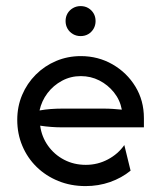

<svg xmlns="http://www.w3.org/2000/svg" viewBox="-20 -612 533 640"><path d="M265.3 8.3Q216 8.3 174.3 -8.7Q132.6 -25.7 102.1 -55.6Q71.5 -85.4 54.5 -125.7Q37.5 -166 37.5 -212.5Q37.5 -256.9 53.8 -295.5Q70.1 -334 99.3 -363.2Q128.5 -392.4 167 -408.7Q205.6 -425 249.3 -425Q306.9 -425 354.9 -397.6Q402.8 -370.1 431.2 -323.6Q459.7 -277.1 459.7 -218.1V-187.5H187.5Q169.4 -187.5 150.7 -188.9Q131.9 -190.3 113.9 -193.1Q118.8 -156.2 139.9 -126.4Q161.1 -96.5 193.8 -79.5Q226.4 -62.5 266 -62.5Q305.6 -62.5 339.6 -80.6Q373.6 -98.6 394.4 -128.5L415.3 -43.1Q385.4 -18.8 346.9 -5.2Q308.3 8.3 265.3 8.3ZM111.8 -243.8Q130.6 -247.2 149.7 -248.6Q168.8 -250 187.5 -250H325.7Q341 -250 355.9 -249Q370.8 -247.9 386.1 -246.5Q379.9 -279.2 359.7 -304.2Q339.6 -329.2 311.1 -343.8Q282.6 -358.3 249.3 -358.3Q215.3 -358.3 186.5 -342.7Q157.6 -327.1 138.2 -301.4Q118.8 -275.7 111.8 -243.8ZM248.6 -491.7Q234.7 -491.7 223.3 -498.3Q211.8 -504.9 205.2 -516.3Q198.6 -527.8 198.6 -541.7Q198.6 -556.2 205.2 -567.4Q211.8 -578.5 223.3 -585.1Q234.7 -591.7 248.6 -591.7Q263.2 -591.7 274.3 -585.1Q285.4 -578.5 292 -567.4Q298.6 -556.2 298.6 -541.7Q298.6 -527.8 292 -516.3Q285.4 -504.9 274.3 -498.3Q263.2 -491.7 248.6 -491.7Z"/></svg>

Font: Afacad Flux
Style: Regular
Weight: 400
Designer: Kristian Moeller
Foundry: Dicotype
Version: Version 1.100